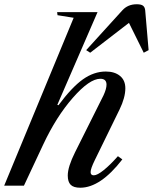

<svg xmlns="http://www.w3.org/2000/svg" viewBox="-55 -877 722 907"><path d="M-35.2 0 293 -793 216.8 -805.2 214.8 -819.8H405.8L215.8 -381.8L221.2 -379.9Q284.2 -464.8 336.4 -502Q388.7 -539.1 444.8 -539.1Q486.8 -539.1 512 -518.3Q537.1 -497.6 537.1 -460Q537.1 -416 509.8 -359.9L393.1 -121.1Q373 -80.1 373 -64Q373 -48.8 388.2 -48.8Q404.3 -48.8 434.8 -73.2Q465.3 -97.7 502 -139.2L522.9 -124Q419.4 9.8 324.2 9.8Q292.5 9.8 278.8 -4.2Q265.1 -18.1 265.1 -47.9Q265.1 -88.9 299.8 -158.2L434.1 -426.8Q448.2 -457.5 448.2 -477.1Q448.2 -504.9 418.9 -504.9Q367.7 -504.9 289.1 -415Q210.4 -325.2 148.9 -193.8L58.1 0ZM590.8 -856.9Q611.8 -856.9 620.6 -850.1Q629.4 -843.3 630.9 -828.1L647 -640.1L624 -627.9L554.2 -769L371.1 -627.9L352.1 -640.1L522.9 -828.1Q548.8 -856.9 590.8 -856.9Z"/></svg>

Font: Libre Caslon Text
Style: Italic
Weight: 400
Italic angle: -25°
Designer: Pablo Impallari, Rodrigo Fuenzalida
Foundry: Pablo Impallari, Rodrigo Fuenzalida
Version: Version 1.002